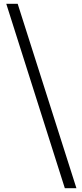

<svg xmlns="http://www.w3.org/2000/svg" viewBox="-20 -812 432 1010"><path d="M321 178H382L73 -792H13Z"/></svg>

Font: ChiuKong Gothic CL Normal
Style: Regular
Weight: 350
Designer: Ryoko NISHIZUKA 西塚涼子 (kana, bopomofo & ideographs); Paul D. Hunt (Latin, Greek & Cyrillic); Sandoll Communications 산돌커뮤니
Foundry: Adobe
Version: Version 1.300